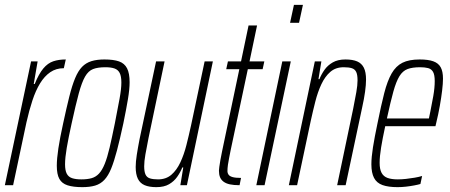

<svg xmlns="http://www.w3.org/2000/svg" viewBox="-20 -763 1853 791"><path d="M0 0 108 -510H135L119 -417H123Q140 -459 158.5 -481Q177 -503 199.5 -510.5Q222 -518 251 -518L243 -482Q211 -482 187 -465.5Q163 -449 145 -419.5Q127 -390 113.5 -349Q100 -308 89 -259L34 0Z M319 8Q282 8 258.5 0.5Q235 -7 224.5 -26Q214 -45 214 -80Q214 -109 220.5 -152Q227 -195 240 -254Q254 -319 265.5 -365Q277 -411 289.5 -441Q302 -471 318 -487.5Q334 -504 356.5 -511Q379 -518 410 -518Q448 -518 470.5 -510Q493 -502 503.5 -481.5Q514 -461 514 -424Q514 -396 507 -354Q500 -312 488 -254Q474 -189 462 -143.5Q450 -98 438 -68.5Q426 -39 410 -22Q394 -5 372 1.5Q350 8 319 8ZM315 -24Q340 -24 357.5 -29Q375 -34 388 -48Q401 -62 411.5 -88Q422 -114 431.5 -154.5Q441 -195 453 -254Q465 -315 472.5 -356Q480 -397 480 -423Q480 -449 473 -462.5Q466 -476 451.5 -481Q437 -486 414 -486Q383 -486 363.5 -478.5Q344 -471 330.5 -447.5Q317 -424 304.5 -378Q292 -332 275 -254Q262 -195 255 -154Q248 -113 248 -86Q248 -61 255 -47.5Q262 -34 277 -29Q292 -24 315 -24Z M624 8Q595 8 576 0Q557 -8 548 -26.5Q539 -45 539 -75Q539 -96 543.5 -125Q548 -154 555 -190L623 -510H658L592 -195Q584 -155 579 -126.5Q574 -98 574 -78Q574 -56 579.5 -44Q585 -32 598 -28Q611 -24 631 -24Q664 -24 686 -43Q708 -62 723 -94Q738 -126 748 -165.5Q758 -205 767 -246L823 -510H857L750 0H723L735 -73H731Q723 -53 710 -34.5Q697 -16 676.5 -4Q656 8 624 8Z M967 0Q943 0 927 -3.5Q911 -7 901 -14.5Q891 -22 886.5 -33Q882 -44 882 -60Q882 -64 883.5 -75.5Q885 -87 888 -104Q891 -121 895 -140L966 -478H912L919 -510H973L1004 -658H1039L1008 -510H1069L1062 -478H1001L930 -143Q927 -127 924 -112.5Q921 -98 919 -84Q917 -70 917 -57Q917 -50 921.5 -43.5Q926 -37 938 -33.5Q950 -30 973 -30Z M1175 -669 1191 -743H1228L1212 -669ZM1036 0 1143 -510H1178L1070 0Z M1170 0 1277 -510H1304L1292 -437H1296Q1304 -457 1317 -475.5Q1330 -494 1351 -506Q1372 -518 1403 -518Q1433 -518 1451.5 -510Q1470 -502 1479 -484Q1488 -466 1488 -435Q1488 -414 1484 -385Q1480 -356 1472 -320L1404 0H1369L1435 -315Q1443 -355 1448 -383.5Q1453 -412 1453 -432Q1453 -455 1447.5 -466.5Q1442 -478 1429.5 -482Q1417 -486 1396 -486Q1363 -486 1341 -467Q1319 -448 1304 -416Q1289 -384 1279 -344.5Q1269 -305 1260 -264L1204 0Z M1618 8Q1580 8 1556 -0.5Q1532 -9 1521 -30Q1510 -51 1510 -86Q1510 -115 1516.5 -156Q1523 -197 1535 -254Q1550 -329 1563 -379.5Q1576 -430 1593.5 -460.5Q1611 -491 1638 -504.5Q1665 -518 1709 -518Q1744 -518 1765 -510.5Q1786 -503 1795.5 -486Q1805 -469 1805 -439Q1805 -419 1801.5 -390Q1798 -361 1792 -327Q1786 -293 1777 -256L1774 -243H1567Q1556 -192 1550 -155Q1544 -118 1544 -92Q1544 -66 1552 -51Q1560 -36 1576.5 -30Q1593 -24 1619 -24Q1635 -24 1653 -26Q1671 -28 1688.5 -31Q1706 -34 1719 -38L1712 -5Q1702 -2 1686 1Q1670 4 1652.5 6Q1635 8 1618 8ZM1574 -275H1747L1753 -304Q1759 -333 1765 -367Q1771 -401 1771 -429Q1771 -455 1764 -467Q1757 -479 1743.5 -482.5Q1730 -486 1711 -486Q1679 -486 1659 -478.5Q1639 -471 1625.5 -449Q1612 -427 1600.5 -385.5Q1589 -344 1574 -275Z"/></svg>

Font: Saira UltraCondensed Thin
Style: Italic
Weight: 250
Width: 1
Italic angle: -12°
Designer: Hector Gatti with collaboration of the Omnibus-Type team
Foundry: Omnibus-Type
Version: Version 1.101